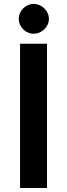

<svg xmlns="http://www.w3.org/2000/svg" viewBox="-20 -942 336 962"><path d="M215.5 0H80.5V-723H215.5ZM225 -847Q225 -832 218.8 -818.8Q212.5 -805.5 202 -795.2Q191.5 -785 177.5 -779Q163.5 -773 148 -773Q133.5 -773 120 -779Q106.5 -785 96.2 -795.2Q86 -805.5 80 -818.8Q74 -832 74 -847Q74 -862.5 80 -876.2Q86 -890 96.2 -900.2Q106.5 -910.5 120 -916.5Q133.5 -922.5 148 -922.5Q163.5 -922.5 177.5 -916.5Q191.5 -910.5 202 -900.2Q212.5 -890 218.8 -876.2Q225 -862.5 225 -847Z"/></svg>

Font: LatoLatin
Style: Bold
Weight: 700
Designer: Lukasz Dziedzic with Adam Twardoch and Botio Nikoltchev
Foundry: tyPoland Lukasz Dziedzic
Version: Version 2.015; 2015-08-06; http://www.latofonts.com/